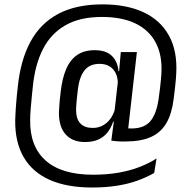

<svg xmlns="http://www.w3.org/2000/svg" viewBox="-20 -685 875 878"><path d="M369 -35.5Q312 -35.5 280.8 -69.8Q249.5 -104 249.5 -168.5Q249.5 -174 250 -180.5Q250.5 -187 251 -197.2Q251.5 -207.5 253 -224Q254.5 -240.5 257.5 -265Q264 -324.5 281.8 -367.2Q299.5 -410 331.8 -432.8Q364 -455.5 413 -455.5Q465 -455.5 491.5 -429.5Q518 -403.5 522 -359.5H542L518.5 -288.5Q519 -291.5 519 -294.8Q519 -298 519 -301Q519 -331 508.5 -351.5Q498 -372 479.5 -382.5Q461 -393 435.5 -393Q388.5 -393 365.2 -361.5Q342 -330 336 -275Q333 -250.5 331.5 -234.2Q330 -218 329.2 -208Q328.5 -198 328.2 -192Q328 -186 328 -182Q328 -141 347.5 -120.5Q367 -100 404.5 -100Q429 -100 449.2 -110.8Q469.5 -121.5 484 -140.8Q498.5 -160 505.5 -185.5L515.5 -129H497.5Q488.5 -101.5 472.5 -80.5Q456.5 -59.5 431 -47.5Q405.5 -35.5 369 -35.5ZM489 -42 503 -148 502 -161.5 521.5 -333 523.5 -345.5 532 -442.5 532.5 -447H606L561 -51ZM545 -99.5Q554 -99 561.2 -98.2Q568.5 -97.5 581 -97.5Q638.5 -97.5 667 -130.2Q695.5 -163 705.5 -234Q709.5 -261.5 712 -283.8Q714.5 -306 716 -322.2Q717.5 -338.5 718 -348Q723 -430 693.2 -488Q663.5 -546 601.2 -576.8Q539 -607.5 446 -607.5Q345 -607.5 278.8 -569.2Q212.5 -531 176.5 -460.5Q140.5 -390 130.5 -292.5Q128 -268.5 126 -249.2Q124 -230 122.8 -214.2Q121.5 -198.5 120.2 -185.2Q119 -172 118.5 -160.2Q118 -148.5 118 -136.5Q116 -15.5 188.8 49.2Q261.5 114 405.5 114Q469.5 114 523 104.5Q576.5 95 619.8 78Q663 61 696 39.5L685 106Q651 125.5 609 140.8Q567 156 515.5 164.2Q464 172.5 401 172.5Q286 172.5 207.2 137.5Q128.5 102.5 88.5 34Q48.5 -34.5 49.5 -134Q50 -146.5 50.5 -159.2Q51 -172 52 -186Q53 -200 54.2 -215.8Q55.5 -231.5 57.2 -249.8Q59 -268 61.5 -289.5Q74 -410.5 119.5 -494.5Q165 -578.5 246.8 -621.8Q328.5 -665 448.5 -665Q559 -665 636.2 -629Q713.5 -593 752.5 -522.5Q791.5 -452 786 -349Q785.5 -338 784.2 -322.5Q783 -307 780.5 -284.8Q778 -262.5 774 -231.5Q765.5 -164.5 740.8 -122Q716 -79.5 671.2 -59Q626.5 -38.5 556.5 -38Q538 -37.5 521.8 -38.5Q505.5 -39.5 489 -42Z"/></svg>

Font: Anek Odia
Style: Regular
Weight: 400
Designer: Yesha Goshar & Mahesh Sahu (Odia), Yesha Goshar (Latin)
Foundry: Ek Type
Version: Version 1.003